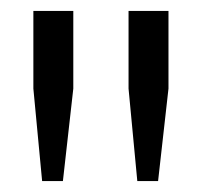

<svg xmlns="http://www.w3.org/2000/svg" viewBox="-20 -749 369 351"><path d="M57 -418 41 -587V-729H114V-587L95 -418ZM231 -418 215 -587V-729H288V-587L269 -418Z"/></svg>

Font: Hubot Sans
Style: Regular
Weight: 400
Designer: Deni Anggara
Foundry: GitHub, Inc., Subsidiary of Microsoft Corporation
Version: Version 2.000